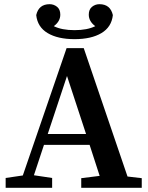

<svg xmlns="http://www.w3.org/2000/svg" viewBox="-20 -897 709 917"><path d="M7 0V-47L89 -59L298 -667H380L589 -54L657 -46V0H368V-46L456 -57L408 -205H190L142 -60L229 -47V0ZM208 -257H391L300 -534ZM336 -710Q256 -710 207.5 -739Q159 -768 153 -825Q165 -877 217 -877Q237 -877 252.5 -864.5Q268 -852 268 -827Q268 -795 237 -772Q275 -753 336 -753Q397 -753 435 -772Q404 -795 404 -827Q404 -852 419.5 -864.5Q435 -877 455 -877Q507 -877 519 -825Q513 -768 464.5 -739Q416 -710 336 -710Z"/></svg>

Font: Source Serif 4 Semibold
Style: Regular
Weight: 600
Designer: Frank Grießhammer
Foundry: Adobe
Version: Version 4.005;hotconv 1.1.0;makeotfexe 2.6.0